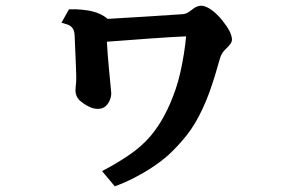

<svg xmlns="http://www.w3.org/2000/svg" viewBox="-20 -611 1040 677"><path d="M223.1 -578.1Q247.1 -579.1 270.3 -576.7Q293.5 -574.2 306.2 -570.8Q321.3 -567.4 335.4 -560.3Q349.6 -553.2 359.9 -544.4Q434.1 -548.8 501.7 -553Q569.3 -557.1 624 -561Q634.8 -562 643.1 -567.1Q651.4 -572.3 661.1 -580.1Q668 -585.4 675.5 -588.1Q683.1 -590.8 689 -590.8Q698.2 -590.8 708 -586.4Q717.8 -582 727.1 -575.2Q747.1 -560.1 763.4 -539.6Q779.8 -519 788.1 -503.9Q793.9 -492.7 795.9 -484.4Q797.9 -476.1 797.9 -472.2Q797.9 -463.9 792.5 -456.3Q787.1 -448.7 775.9 -438Q769.5 -432.1 764.2 -424.3Q758.8 -416.5 754.9 -402.8Q747.6 -376 738.3 -345.7Q729 -315.4 718.3 -285.6Q707.5 -255.9 695.8 -231Q669.9 -173.8 638.2 -134Q606.4 -94.2 573.2 -64Q550.3 -43.5 519.3 -22.7Q488.3 -2 453.6 15.9Q418.9 33.7 384.8 45.9L339.8 -7.8Q387.7 -32.2 433.8 -63.5Q480 -94.7 511.2 -131.8Q564.5 -194.8 599.1 -295.9Q608.9 -324.2 616.2 -357.2Q623.5 -390.1 628.7 -422.9Q633.8 -455.6 636.2 -482.9Q584.5 -480.5 514.9 -475.6Q445.3 -470.7 356.9 -463.9Q357.9 -443.4 359.9 -417.2Q361.8 -391.1 364.5 -364.7Q367.2 -338.4 369.1 -316.9Q371.1 -295.4 372.1 -285.2Q373 -273.9 368.2 -260.3Q363.3 -246.6 352.8 -236.8Q342.3 -227.1 325.2 -227.1Q312 -227.1 299.3 -232.4Q286.6 -237.8 276.4 -244.9Q266.1 -252 259.8 -257.8Q246.1 -272.5 246.1 -292Q246.1 -295.9 246.8 -304Q247.6 -312 248 -316.9Q249 -323.7 248.8 -345.2Q248.5 -366.7 247.1 -393.1Q245.6 -418.5 244.9 -444.3Q244.1 -470.2 243.2 -485.8Q242.7 -497.1 240 -503.9Q237.3 -510.7 231.9 -516.1Q227.1 -521.5 217.5 -524.7Q208 -527.8 196.8 -530.8Z"/></svg>

Font: BIZ UDMincho
Style: Bold
Weight: 700
Monospace: yes
Designer: TypeBank Co., Ltd.
Foundry: Morisawa Inc.
Version: Version 1.06